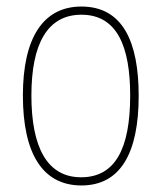

<svg xmlns="http://www.w3.org/2000/svg" viewBox="-20 -557 495 587"><path d="M404 -264C404 -428 356 -537 229 -537C111 -537 50 -440 50 -265C50 -88 110 10 229 10C347 10 404 -87 404 -264ZM76 -265C76 -423 125 -512 229 -512C339 -512 378 -413 378 -265C378 -102 332 -15 228 -15C124 -15 76 -107 76 -265Z"/></svg>

Font: Noto Sans Myanmar UI Condensed Thin
Style: Regular
Weight: 100
Width: 3
Designer: Monotype Design Team
Foundry: Monotype Imaging Inc.
Version: Version 2.103